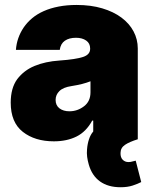

<svg xmlns="http://www.w3.org/2000/svg" viewBox="-20 -573 631 790"><path d="M50.8 -247.2Q78.5 -283.7 122.5 -301.8Q166.5 -320 224.4 -323.9Q258.9 -326.3 283 -330.1Q307.2 -333.8 322.1 -338.8Q350.9 -348.4 350.9 -372.2V-373.6Q350.9 -394.9 334.5 -406.2Q318.2 -417.6 292.6 -417.6Q264.6 -417.6 247 -405.5Q229.4 -393.5 225.9 -367.9H45.5Q49 -417.6 77.4 -459.9Q91.6 -480.8 112.2 -498Q132.8 -515.3 160 -527.3Q187.1 -539.4 221.1 -546Q255 -552.6 295.5 -552.6Q354 -552.6 400.6 -538.7Q447.1 -524.9 479.6 -500.7Q512.1 -476.6 529.5 -443.9Q546.9 -411.2 546.9 -373.6V0Q512.4 10.7 494.1 23.1Q475.9 35.5 475.9 56.8Q475.5 74.9 484.9 84.3Q494.3 93.8 508.5 93.8Q517.8 93.8 524.7 91.4Q531.6 89.1 538.4 88.1L561.1 176.1Q546.9 183.6 525.7 190.5Q504.6 197.4 475.9 197.4Q425.1 197.4 391.7 173.7Q358.3 149.9 345.2 103.7Q340.6 87.7 338.6 72.6Q336.6 57.5 338.1 41.5Q339.8 19.2 346.1 0.2Q352.3 -18.8 363.6 -32V-76.7H359.4Q334.5 -30.9 294.7 -11.2Q255 8.5 201.7 8.5Q123.6 8.5 73.9 -30.5Q24.1 -69.6 24.1 -150.6Q24.1 -210.6 50.8 -247.2ZM265.6 -115.1Q298.7 -115.1 325.6 -135.7Q352.3 -155.9 352.3 -193.2V-238.6Q337.4 -232.6 318 -227.6Q298.7 -222.7 274.1 -218.8Q240.1 -213.8 224.4 -198.3Q208.8 -182.9 208.8 -161.9Q208.8 -139.2 224.8 -127.1Q240.8 -115.1 265.6 -115.1Z"/></svg>

Font: Inter P Black
Style: Regular
Weight: 900
Designer: Rasmus Andersson
Foundry: rsms
Version: Version 3.018;git-588b23468